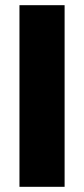

<svg xmlns="http://www.w3.org/2000/svg" viewBox="-20 -720 324 740"><path d="M55 -700H229V0H55Z"/></svg>

Font: Albert Sans Black
Style: Regular
Weight: 900
Designer: Andreas Rasmussen
Foundry: a.Foundry
Version: Version 1.025